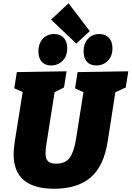

<svg xmlns="http://www.w3.org/2000/svg" viewBox="-20 -1150 812 1185"><path d="M772 -710 756 -610 692 -581 645 -279Q621 -124 539 -54.5Q457 15 315 15Q190 15 127 -38Q64 -91 64 -200Q64 -227 71 -276L120 -582L68 -605L84 -705L391 -710L375 -610L317 -581L267 -264Q261 -230 261 -205Q261 -170 276 -155Q291 -140 327 -140Q383 -140 409.5 -175.5Q436 -211 449 -291L495 -581L443 -605L459 -705ZM534 -958 451 -881 295 -1029 403 -1130ZM217 -833Q217 -881 244 -910.5Q271 -940 314 -940Q352 -940 373.5 -916.5Q395 -893 395 -852Q395 -804 366.5 -775Q338 -746 295 -746Q258 -746 237.5 -769Q217 -792 217 -833ZM496 -833Q496 -881 523 -910.5Q550 -940 593 -940Q631 -940 652.5 -916.5Q674 -893 674 -852Q674 -804 645.5 -775Q617 -746 574 -746Q537 -746 516.5 -769Q496 -792 496 -833Z"/></svg>

Font: Bitter Pro Black
Style: Italic
Weight: 900
Italic angle: -9°
Designer: Sol Matas, and Bitter project Authors
Foundry: Sol Matas
Version: Version 1.010